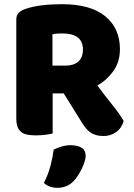

<svg xmlns="http://www.w3.org/2000/svg" viewBox="-20 -643 642 919"><path d="M232 -196V-4Q221 -1 197.5 2Q174 5 151 5Q128 5 110.5 1.5Q93 -2 81.5 -11Q70 -20 64 -36Q58 -52 58 -78V-549Q58 -570 69.5 -581.5Q81 -593 101 -600Q135 -612 180 -617.5Q225 -623 276 -623Q414 -623 484 -565Q554 -507 554 -408Q554 -346 522 -302Q490 -258 446 -234Q482 -185 517 -142Q552 -99 572 -64Q562 -29 535.5 -10.5Q509 8 476 8Q454 8 438 3Q422 -2 410 -11Q398 -20 388 -33Q378 -46 369 -61L285 -196ZM295 -329Q333 -329 355 -348.5Q377 -368 377 -406Q377 -444 352.5 -463.5Q328 -483 275 -483Q260 -483 251 -482Q242 -481 231 -479V-329ZM333 223Q316 241 296.5 248.5Q277 256 254 256Q216 256 190 233Q211 191 221.5 151.5Q232 112 237 73Q253 65 274.5 58.5Q296 52 318 52Q350 52 370 64Q390 76 390 104Q390 116 384.5 132.5Q379 149 371 165.5Q363 182 353 197.5Q343 213 333 223Z"/></svg>

Font: Baloo Bhai
Style: Regular
Weight: 400
Designer: Supriya Tembe, Noopur Datye and Ek Type
Foundry: Ek Type
Version: Version 1.443;PS 1.000;hotconv 16.6.51;makeotf.lib2.5.65220;